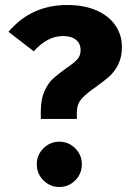

<svg xmlns="http://www.w3.org/2000/svg" viewBox="-20 -730 521 767"><path d="M467 -543Q467 -502 452.5 -473Q438 -444 418 -426Q398 -408 365 -384Q325 -357 306 -335.5Q287 -314 287 -280V-255H143V-286Q143 -333 157.5 -365.5Q172 -398 192.5 -416.5Q213 -435 244 -457Q274 -477 288 -492Q302 -507 302 -529Q302 -556 283.5 -571Q265 -586 232 -586Q169 -586 115 -525L14 -603Q105 -710 248 -710Q318 -710 367.5 -687.5Q417 -665 442 -627Q467 -589 467 -543ZM307 -74Q307 -36 280.5 -9.5Q254 17 217 17Q180 17 153.5 -9.5Q127 -36 127 -74Q127 -111 153.5 -137.5Q180 -164 217 -164Q254 -164 280.5 -137.5Q307 -111 307 -74Z"/></svg>

Font: FiraGOUPP
Style: Bold
Weight: 700
Designer: bBox Type
Foundry: bBox Type GmbH
Version: Version 1.001